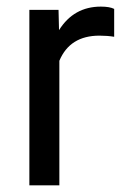

<svg xmlns="http://www.w3.org/2000/svg" viewBox="-20 -558 378 578"><path d="M323.7 -447.3Q303.2 -450.7 279.3 -450.7Q190.4 -450.7 158.7 -375V0H68.4V-528.3H156.2L157.7 -467.3Q202.1 -538.1 283.7 -538.1Q310.1 -538.1 323.7 -531.2Z"/></svg>

Font: APIMedia Roboto
Style: Regular
Weight: 400
Designer: Google
Version: Version 2.137; 2017